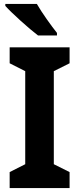

<svg xmlns="http://www.w3.org/2000/svg" viewBox="-20 -1047 402 974"><path d="M167 -1027H7V-1017C40 -980 128 -901 173 -867H269V-880C241 -915 192 -983 167 -1027ZM333 -93V-174L253 -214V-686L333 -726V-807H29V-726L108 -686V-214L29 -174V-93Z"/></svg>

Font: Noto Sans Kannada UI SemiCondensed
Style: Bold
Weight: 700
Width: 4
Designer: Jelle Bosma - Monotype Design Team
Foundry: Monotype Imaging Inc.
Version: Version 2.005